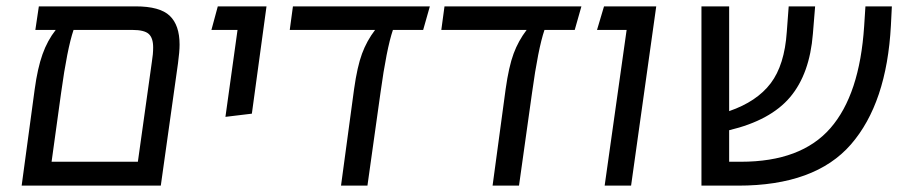

<svg xmlns="http://www.w3.org/2000/svg" viewBox="-20 -583 2845 603"><path d="M544 -443Q544 -421 539 -384L485 0H48L89 -303Q98 -369 113.5 -412.5Q129 -456 155 -489H91L102 -563H406Q482 -563 513 -533.5Q544 -504 544 -443ZM461 -434Q461 -464 447 -476.5Q433 -489 396 -489H211Q191 -430 172 -292L142 -75H413L457 -389Q461 -413 461 -434Z M726 -489H644L664 -563H817L771 -226L688 -216Z M1309 -489H1214Q1194 -430 1175 -292L1134 0H1051L1092 -303Q1102 -374 1117 -414.5Q1132 -455 1158 -489H890L900 -563H1330Z M1785 -489H1690Q1670 -430 1651 -292L1610 0H1527L1568 -303Q1578 -374 1593 -414.5Q1608 -455 1634 -489H1366L1376 -563H1806Z M1948 -489H1855L1877 -563H2041L1962 0H1879Z M2781 -563 2778 -503Q2765 -259 2652.5 -129.5Q2540 0 2298 0H2183V-563H2270V-234Q2357 -264 2400.5 -321.5Q2444 -379 2451 -483L2457 -563H2540L2533 -477Q2523 -351 2461.5 -278Q2400 -205 2270 -174V-75H2307Q2496 -75 2588 -180.5Q2680 -286 2694 -501L2698 -563Z"/></svg>

Font: FiraGO Book
Style: Italic
Weight: 350
Italic angle: -8°
Designer: bBox Type GmbH
Foundry: bBox Type GmbH
Version: Version 1.001